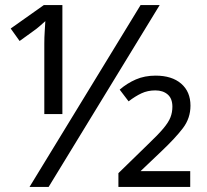

<svg xmlns="http://www.w3.org/2000/svg" viewBox="-20 -734 811 754"><path d="M96 0 532 -714H607L171 0ZM154 -562Q154 -588 155.5 -609Q157 -630 158 -651Q148 -642 136 -631.5Q124 -621 111 -612L57 -573L22 -622L152 -714H225V-286H154ZM445 0V-54L560 -166Q601 -205 621.5 -229.5Q642 -254 649.5 -273.5Q657 -293 657 -315Q657 -347 638.5 -363Q620 -379 590 -379Q560 -379 535.5 -367.5Q511 -356 485 -336L450 -382Q479 -407 513.5 -422Q548 -437 591 -437Q655 -437 691.5 -405.5Q728 -374 728 -319Q728 -270 698.5 -231Q669 -192 613 -139L532 -62H727V0Z"/></svg>

Font: Go Noto Current
Style: Regular
Weight: 400
Designer: Monotype Design Team
Foundry: Monotype Imaging Inc.
Version: Version 2.007; ttfautohint (v1.8) -l 8 -r 50 -G 200 -x 14 -D